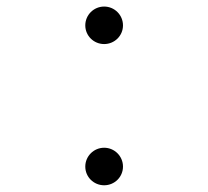

<svg xmlns="http://www.w3.org/2000/svg" viewBox="-20 -547 626 577"><path d="M293 -414.6C324.2 -414.6 349.6 -439.5 349.6 -470.7C349.6 -502 324.2 -527.3 293 -527.3C261.7 -527.3 236.3 -502 236.3 -470.7C236.3 -439.5 261.7 -414.6 293 -414.6ZM293 9.8C324.2 9.8 349.6 -15.1 349.6 -46.4C349.6 -77.6 324.2 -103 293 -103C261.7 -103 236.3 -77.6 236.3 -46.4C236.3 -15.1 261.7 9.8 293 9.8Z"/></svg>

Font: Cascadia Code PL Light
Style: Regular
Weight: 300
Monospace: yes
Designer: Aaron Bell
Foundry: Saja Typeworks
Version: Version 2404.023